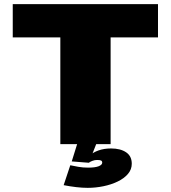

<svg xmlns="http://www.w3.org/2000/svg" viewBox="-20 -695 824 926"><path d="M271 0H513.5V-514.5H742V-675H41.5V-514.5H271ZM403 211Q441 211 478.8 203.2Q516.5 195.5 547.5 180.5Q578.5 165.5 597 144Q615.5 122.5 615.5 94.5Q615.5 58 588.2 39.5Q561 21 515.5 21Q482 21 455.2 30.5Q428.5 40 414.5 54L408.5 90Q413.5 85.5 425 81Q436.5 76.5 448 76.5Q462 76.5 467.5 79.2Q473 82 473 89.5Q473 100 455.8 106.8Q438.5 113.5 405 113.5Q380 113.5 357.5 109.5Q335 105.5 319 102L287 198Q317.5 204 347.5 207.5Q377.5 211 403 211ZM408.5 90 444 0H352L326 83.5Z"/></svg>

Font: Anybody SemiExpanded Black
Style: Regular
Weight: 900
Width: 6
Version: Version 1.113;gftools[0.9.25]